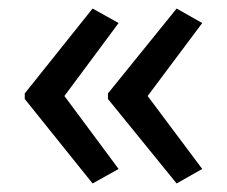

<svg xmlns="http://www.w3.org/2000/svg" viewBox="-20 -489 531 450"><path d="M38 -270V-257L197 -59L258 -93L131 -264L258 -435L197 -469ZM233 -270V-257L394 -59L454 -93L326 -264L454 -435L394 -469Z"/></svg>

Font: Noto Sans Devanagari UI SemiCondensed
Style: Regular
Weight: 400
Width: 4
Designer: Jelle Bosma - Monotype Design Team
Foundry: Monotype Imaging Inc.
Version: Version 2.004